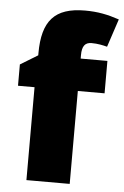

<svg xmlns="http://www.w3.org/2000/svg" viewBox="-54 -804 546 844"><g transform="rotate(5 219.0 -382.5)"><path d="M404 -410V-553H286V-568C286 -608 299 -625 328 -625C355 -625 378 -620 397 -615L438 -739C387 -756 344 -765 287 -765C153 -765 99 -703 99 -560V-551L22 -504V-410H95V0H286V-410Z"/></g></svg>

Font: Noto Sans Sinhala Black
Style: Regular
Weight: 900
Designer: Jelle Bosma - Monotype Design Team
Foundry: Monotype Imaging Inc.
Version: Version 2.006